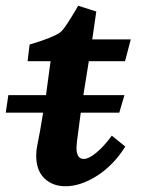

<svg xmlns="http://www.w3.org/2000/svg" viewBox="-59 -632 491 668"><path d="M169 16Q124 16 95.5 -11.5Q67 -39 67 -90Q67 -109 71 -128Q80 -171 91 -240H-39L-30 -301H101L117 -419H37L44 -477Q122 -500 150 -519Q161 -527 183.5 -563Q206 -599 213 -612L276 -592L262 -495H396L376 -419H250L231 -301H374L356 -240H222L209 -142L207 -119Q207 -79 232 -79Q250 -79 276.5 -101Q303 -123 330 -160L377 -122Q335 -56 278 -20Q221 16 169 16Z"/></svg>

Font: Andada Pro ExtraBold
Style: Italic
Weight: 800
Italic angle: -6.99998°
Designer: Carolina Giovagnoli
Foundry: Huerta Tipografica
Version: Version 3.005; ttfautohint (v1.8.4)